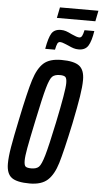

<svg xmlns="http://www.w3.org/2000/svg" viewBox="-64 -1027 572 1074"><g transform="rotate(5 222.0 -490.0)"><path d="M14 -92Q14 -130 23.5 -186Q33 -242 54 -342Q87 -502 108 -569Q129 -636 162.5 -666Q196 -696 262 -696Q333 -696 362.5 -673.5Q392 -651 392 -595Q392 -558 383 -501Q374 -444 354 -346Q320 -187 300 -121Q280 -55 245.5 -23.5Q211 8 145 8Q73 8 43.5 -14Q14 -36 14 -92ZM262 -344Q300 -526 300 -569Q300 -596 291.5 -603.5Q283 -611 261 -611Q232 -611 218 -597.5Q204 -584 189 -531Q174 -478 146 -344Q123 -235 114.5 -188Q106 -141 106 -118Q106 -91 114.5 -84Q123 -77 147 -77Q175 -77 189 -90.5Q203 -104 218.5 -157.5Q234 -211 262 -344ZM245 -863Q260 -863 273.5 -858.5Q287 -854 307 -844Q337 -830 350 -830Q360 -830 365.5 -840Q371 -850 376 -873H431Q422 -815 405.5 -789Q389 -763 352 -763Q337 -763 324 -767Q311 -771 292 -780Q286 -782 271 -788.5Q256 -795 246 -795Q236 -795 231 -785Q226 -775 221 -750H166Q177 -813 192.5 -838Q208 -863 245 -863ZM216 -928 228 -988H444L432 -928Z"/></g></svg>

Font: Saira Ultra Condensed SemiBold
Style: Italic
Weight: 600
Width: 1
Italic angle: -12°
Designer: Hector Gatti with collaboration of the Omnibus-Type team
Foundry: Omnibus-Type
Version: Version 1.001; ttfautohint (v1.8)